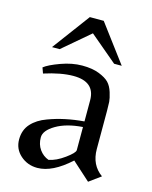

<svg xmlns="http://www.w3.org/2000/svg" viewBox="-106 -744 656 827"><g transform="rotate(15 222.0 -330.5)"><path d="M378 -507H344L222 -610L101 -507H67L191 -674H253ZM285 -106V-209Q213 -204 167 -177Q121 -150 121 -119Q121 -88 137 -65.5Q153 -43 178 -34Q211 -40 248 -67Q285 -94 285 -106ZM367 -133Q367 -62 419 -25L367 13L286 -60Q207 12 140 12Q96 12 64.5 -16Q33 -44 33 -86.5Q33 -129 58.5 -157Q84 -185 126 -200Q198 -227 285 -234V-328Q285 -411 189 -411Q134 -411 59 -387L50 -412Q70 -428 119.5 -446Q169 -464 214 -464Q259 -464 289.5 -452Q320 -440 334.5 -425Q349 -410 357 -384Q365 -358 366 -343Q367 -328 367 -303Z"/></g></svg>

Font: Belleza
Style: Regular
Weight: 400
Designer: Eduardo Rodriguez Tunni
Foundry: Eduardo Rodriguez Tunni
Version: Version 1.001